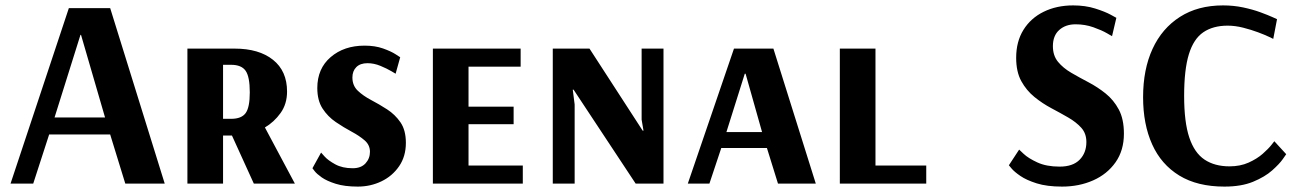

<svg xmlns="http://www.w3.org/2000/svg" viewBox="-20 -680 4793 711"><path d="M19 0 235 -650H388L590 0H444L388 -182H162L103 0ZM182 -245H369L280 -551H278Z M674 0V-500H849Q939 -500 991 -458.5Q1043 -417 1043 -341Q1043 -295 1019 -261.5Q995 -228 961 -208L1072 0H920L839 -178H806V0ZM806 -240H836Q874 -240 889.5 -261Q905 -282 905 -338Q905 -396 889.5 -418Q874 -440 836 -440H806Z M1305 11Q1256 11 1223 0.5Q1190 -10 1171.5 -23Q1153 -36 1145 -46.5Q1137 -57 1137 -57L1169 -115Q1169 -115 1182 -100.5Q1195 -86 1221.5 -71.5Q1248 -57 1286 -57Q1317 -57 1333.5 -75Q1350 -93 1350 -118Q1350 -143 1330.5 -160Q1311 -177 1282 -192.5Q1253 -208 1223.5 -228Q1194 -248 1174.5 -278Q1155 -308 1155 -354Q1155 -426 1204.5 -468.5Q1254 -511 1330 -511Q1369 -511 1398.5 -500.5Q1428 -490 1445 -479Q1462 -468 1462 -468L1445 -407Q1445 -407 1429 -416.5Q1413 -426 1389 -436Q1365 -446 1341 -446Q1314 -446 1299.5 -431.5Q1285 -417 1285 -393Q1285 -363 1305 -344Q1325 -325 1354.5 -309.5Q1384 -294 1413.5 -275Q1443 -256 1463 -227Q1483 -198 1483 -151Q1483 -101 1458 -64.5Q1433 -28 1392.5 -8.5Q1352 11 1305 11Z M1583 0V-500H1908V-433H1715V-285H1882V-220H1715V-67H1916V0Z M2027 0V-500H2163L2360 -196H2363L2356 -237V-500H2437V0H2334L2104 -348H2101L2108 -293V0Z M2527 0 2698 -500H2844L3001 0H2861L2820 -132H2651L2607 0ZM2670 -191H2802L2741 -407H2738Z M3090 0V-500H3222V-67H3410V0Z M3913 11Q3857 11 3819 -1Q3781 -13 3758.5 -28.5Q3736 -44 3726 -56Q3716 -68 3716 -68L3754 -126Q3754 -126 3771 -110Q3788 -94 3821.5 -78.5Q3855 -63 3904 -63Q3953 -63 3978 -88.5Q4003 -114 4003 -154Q4003 -186 3984 -207Q3965 -228 3935.5 -245Q3906 -262 3873 -279.5Q3840 -297 3810.5 -321Q3781 -345 3762 -379.5Q3743 -414 3743 -466Q3743 -526 3770 -569.5Q3797 -613 3845 -636.5Q3893 -660 3954 -660Q3999 -660 4035.5 -648.5Q4072 -637 4093 -625.5Q4114 -614 4114 -614L4098 -546Q4098 -546 4079 -557Q4060 -568 4029 -579Q3998 -590 3963 -590Q3926 -590 3902.5 -569Q3879 -548 3879 -509Q3879 -474 3898 -451Q3917 -428 3947 -410.5Q3977 -393 4010.5 -375.5Q4044 -358 4074 -334Q4104 -310 4123 -274.5Q4142 -239 4142 -185Q4142 -123 4111 -79Q4080 -35 4028 -12Q3976 11 3913 11Z M4514 11Q4414 11 4347 -30Q4280 -71 4246.5 -145.5Q4213 -220 4213 -320Q4213 -423 4248 -499Q4283 -575 4349.5 -617.5Q4416 -660 4509 -660Q4548 -660 4583.5 -652.5Q4619 -645 4647.5 -634.5Q4676 -624 4692.5 -616.5Q4709 -609 4709 -609L4695 -536Q4695 -536 4679.5 -543.5Q4664 -551 4638.5 -560.5Q4613 -570 4583.5 -577.5Q4554 -585 4526 -585Q4472 -585 4436 -560.5Q4400 -536 4382.5 -479Q4365 -422 4365 -325Q4365 -228 4384 -171Q4403 -114 4440.5 -89Q4478 -64 4533 -64Q4573 -64 4604 -78Q4635 -92 4656 -110.5Q4677 -129 4688 -143Q4699 -157 4699 -157L4743 -109Q4743 -109 4730.5 -91Q4718 -73 4691 -49Q4664 -25 4620.5 -7Q4577 11 4514 11Z"/></svg>

Font: Arsenal SC
Style: Bold
Weight: 700
Designer: Andrij Shevchenko
Foundry: Stairsfor
Version: Version 2.001; ttfautohint (v1.8.4.7-5d5b)